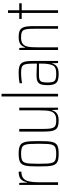

<svg xmlns="http://www.w3.org/2000/svg" viewBox="846 -1629 791 2523"><g transform="rotate(-90 1241.5 -367.5)"><path d="M73 0V-510H100L104 -408H108Q117 -450 135 -474Q153 -498 181 -508Q209 -518 247 -518V-482Q190 -482 160 -456Q130 -430 119 -380Q108 -330 108 -259V0Z M483 8Q436 8 405.5 1.5Q375 -5 357 -21.5Q339 -38 330 -68Q321 -98 318.5 -143.5Q316 -189 316 -254Q316 -319 318.5 -365Q321 -411 330 -441Q339 -471 357 -487.5Q375 -504 405.5 -511Q436 -518 483 -518Q529 -518 559.5 -511Q590 -504 608 -487.5Q626 -471 635 -441Q644 -411 646.5 -365Q649 -319 649 -254Q649 -189 646.5 -143.5Q644 -98 635 -68Q626 -38 608 -21.5Q590 -5 559.5 1.5Q529 8 483 8ZM482 -24Q530 -24 556.5 -33Q583 -42 595.5 -66Q608 -90 611 -135.5Q614 -181 614 -254Q614 -327 611 -373Q608 -419 596 -443.5Q584 -468 557 -477Q530 -486 482 -486Q435 -486 408 -477Q381 -468 369 -443.5Q357 -419 354 -373Q351 -327 351 -254Q351 -181 354 -135.5Q357 -90 368.5 -66Q380 -42 407 -33Q434 -24 482 -24Z M917 8Q871 8 842.5 -2.5Q814 -13 799 -36Q784 -59 779 -97Q774 -135 774 -190V-510H809V-195Q809 -140 813.5 -106Q818 -72 830.5 -54Q843 -36 866 -30Q889 -24 925 -24Q973 -24 999.5 -41Q1026 -58 1037 -88.5Q1048 -119 1050.5 -159.5Q1053 -200 1053 -246V-510H1088V0H1061L1057 -78H1053Q1046 -52 1030.5 -32.5Q1015 -13 988 -2.5Q961 8 917 8Z M1235 0V-743H1270V0Z M1528 8Q1479 8 1447 -3Q1415 -14 1399.5 -45.5Q1384 -77 1384 -138Q1384 -194 1395 -225.5Q1406 -257 1433 -270Q1460 -283 1509 -283Q1522 -283 1541.5 -282.5Q1561 -282 1584 -281Q1607 -280 1628.5 -279.5Q1650 -279 1667 -278V-324Q1667 -380 1662 -412.5Q1657 -445 1643 -461Q1629 -477 1603.5 -481.5Q1578 -486 1536 -486Q1519 -486 1495.5 -484Q1472 -482 1449.5 -479.5Q1427 -477 1410 -473V-506Q1441 -512 1475 -515Q1509 -518 1546 -518Q1585 -518 1612 -513Q1639 -508 1656.5 -496Q1674 -484 1684 -462.5Q1694 -441 1698 -408.5Q1702 -376 1702 -330V0H1675L1671 -78H1667Q1659 -43 1639 -24Q1619 -5 1591 1.5Q1563 8 1528 8ZM1528 -24Q1561 -24 1585 -28.5Q1609 -33 1625.5 -46Q1642 -59 1650 -84Q1659 -113 1663 -142Q1667 -171 1667 -210V-251H1517Q1478 -251 1456.5 -243Q1435 -235 1427 -211Q1419 -187 1419 -138Q1419 -92 1427.5 -67.5Q1436 -43 1460 -33.5Q1484 -24 1528 -24Z M1846 0V-510H1873L1877 -432H1881Q1889 -458 1904 -477.5Q1919 -497 1946 -507.5Q1973 -518 2017 -518Q2064 -518 2092 -507.5Q2120 -497 2135 -473.5Q2150 -450 2155 -412Q2160 -374 2160 -320V0H2125V-315Q2125 -371 2121 -404.5Q2117 -438 2105 -456Q2093 -474 2070 -480Q2047 -486 2009 -486Q1961 -486 1934.5 -469Q1908 -452 1897 -422Q1886 -392 1883.5 -351.5Q1881 -311 1881 -264V0Z M2333 0V-478H2254V-510H2333V-658H2368V-510H2460V-478H2368V0Z"/></g></svg>

Font: Saira Condensed Thin
Style: Regular
Weight: 250
Width: 3
Designer: Hector Gatti with collaboration of the Omnibus-Type team
Foundry: Omnibus-Type
Version: Version 1.101